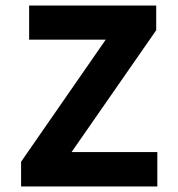

<svg xmlns="http://www.w3.org/2000/svg" viewBox="-20 -672 640 692"><path d="M56 0V-89L361 -529H85V-652H543V-563L238 -124H547V0Z"/></svg>

Font: Source Code Pro ExtraLight
Style: Bold
Weight: 700
Monospace: yes
Version: Version 1.018;hotconv 1.0.116;makeotfexe 2.5.65601